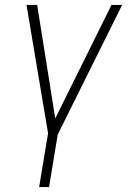

<svg xmlns="http://www.w3.org/2000/svg" viewBox="-20 -540 540 775"><path d="M138 215 174 -2 87 -520H130L203 -62L430 -520H473L213 3L178 215Z"/></svg>

Font: Iosevka Extralight Oblique
Style: Regular
Weight: 200
Italic angle: -9°
Monospace: yes
Designer: Belleve Invis
Foundry: Belleve Invis
Version: Version 32.5.0; ttfautohint (v1.8.4)